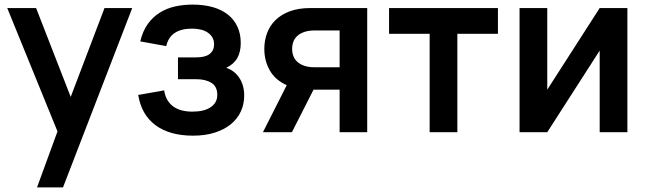

<svg xmlns="http://www.w3.org/2000/svg" viewBox="-20 -575 2818 835"><path d="M141 240 230 -3.5 11.5 -540H137L287.5 -153.5L434.5 -540H555L254 240Z M819.5 15Q718.5 15 657 -30Q595.5 -75 581 -162L694 -182Q697.5 -157.5 708 -140Q718.5 -122.5 734.5 -111.2Q750.5 -100 771.2 -94.8Q792 -89.5 816.5 -89.5Q868 -89.5 896.5 -109Q925 -128.5 925 -162.5Q925 -198.5 899.8 -214.5Q874.5 -230.5 834 -230.5H754V-325.5H834Q873 -325.5 892 -340.5Q911 -355.5 911 -382Q911 -399 903.8 -411.8Q896.5 -424.5 883.8 -433.2Q871 -442 853.5 -446.2Q836 -450.5 815.5 -450.5Q768.5 -450.5 740.2 -432Q712 -413.5 703 -374.5L590 -395Q600.5 -439.5 622.2 -470Q644 -500.5 674 -519.5Q704 -538.5 740.8 -546.8Q777.5 -555 817.5 -555Q867 -555 906 -543.8Q945 -532.5 971.8 -511Q998.5 -489.5 1012.8 -458.5Q1027 -427.5 1027 -388Q1027 -349.5 1012.2 -323Q997.5 -296.5 964 -280Q1000 -268 1021 -236Q1042 -204 1042 -159.5Q1042 -121.5 1027 -89.5Q1012 -57.5 983.2 -34.2Q954.5 -11 913.2 2Q872 15 819.5 15Z M1123.5 0 1227 -204.5Q1177 -227 1153.2 -269Q1129.5 -311 1129.5 -362.5Q1129.5 -399 1141.5 -431.2Q1153.5 -463.5 1178.2 -487.8Q1203 -512 1240.8 -526Q1278.5 -540 1330 -540H1577V0H1457V-185H1343.5L1249.5 0ZM1348.5 -442.5Q1322.5 -442.5 1304 -436.2Q1285.5 -430 1273.5 -419.2Q1261.5 -408.5 1256 -394Q1250.5 -379.5 1250.5 -362.5Q1250.5 -345.5 1256 -331Q1261.5 -316.5 1273.5 -305.8Q1285.5 -295 1304 -288.8Q1322.5 -282.5 1348.5 -282.5H1457V-442.5Z M1848.5 0V-428H1672V-540H2145.5V-428H1969V0Z M2708.5 -540V0H2588V-355L2360 0H2239.5V-540H2360V-185L2588 -540Z"/></svg>

Font: Vela Sans Bd
Style: Bold
Weight: 700
Designer: Principal design: Mikhail Sharanda - project Manrope.
Design modification: Ravid Balaliev
Foundry: Mikhail Sharanda
Version: Version 1.001